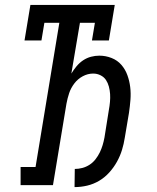

<svg xmlns="http://www.w3.org/2000/svg" viewBox="-20 -755 640 783"><path d="M284 8 285 -66Q300 -66 315.5 -70Q331 -74 345 -83Q359 -92 369.5 -105.5Q380 -119 387 -133.5Q394 -148 398.5 -163Q403 -178 406 -194Q410 -222 415 -250.5Q420 -279 424 -307Q427 -323 428.5 -339.5Q430 -356 429 -371.5Q428 -387 424 -402Q420 -417 412 -429Q404 -441 390 -448Q376 -455 360 -455Q338 -455 317.5 -444Q297 -433 283 -414.5Q269 -396 262 -375Q255 -354 251 -332L196 0H64V-74H125L222 -662H161L149 -590H80L104 -735H448L424 -590H355L367 -662H306L271 -455Q280 -470 292 -484.5Q304 -499 319 -509Q334 -519 351 -523.5Q368 -528 385 -528Q411 -528 435 -518.5Q459 -509 475 -490.5Q491 -472 499.5 -448.5Q508 -425 511 -400Q514 -375 512 -348.5Q510 -322 506 -295L489 -194Q485 -168 477.5 -143.5Q470 -119 457 -95.5Q444 -72 425.5 -51.5Q407 -31 384 -17.5Q361 -4 335.5 2Q310 8 284 8Z"/></svg>

Font: Iosevka Etoile Oblique
Style: Regular
Weight: 400
Italic angle: -9°
Designer: Belleve Invis
Foundry: Belleve Invis
Version: Version 15.5.2; ttfautohint (v1.8.4)